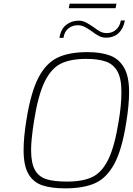

<svg xmlns="http://www.w3.org/2000/svg" viewBox="-20 -1024 726 1050"><path d="M109 -203Q109 -274 125 -371Q149 -520 190 -599Q231 -678 294 -708.5Q357 -739 458 -739Q533 -739 582.5 -720Q632 -701 659 -653Q686 -605 686 -521Q686 -449 670 -352Q647 -205 605 -127.5Q563 -50 499.5 -22Q436 6 337 6Q259 6 210 -11Q161 -28 135 -73.5Q109 -119 109 -203ZM629 -361Q644 -448 644 -522Q644 -595 622 -634Q600 -673 558.5 -687.5Q517 -702 451 -702Q365 -702 312 -675.5Q259 -649 223.5 -575.5Q188 -502 166 -362Q150 -260 150 -204Q150 -133 170.5 -95.5Q191 -58 232.5 -44.5Q274 -31 346 -31Q434 -31 486 -56.5Q538 -82 572.5 -152.5Q607 -223 629 -361ZM361 -1004H617L612 -979H356ZM410 -911Q430 -911 447.5 -902.5Q465 -894 491 -876Q513 -859 529 -851Q545 -843 563 -843Q593 -843 614 -861Q635 -879 641 -912H663Q655 -868 628.5 -843Q602 -818 559 -818Q540 -818 522.5 -826.5Q505 -835 483 -852Q459 -869 442 -877.5Q425 -886 405 -886Q376 -886 354 -868.5Q332 -851 327 -817H305Q313 -866 342.5 -888.5Q372 -911 410 -911Z"/></svg>

Font: Exo ExtraLight
Style: Italic
Weight: 275
Italic angle: -9°
Designer: Natanael Gama
Foundry: Natanael Gama
Version: Version 1.500; ttfautohint (v1.6)